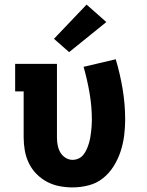

<svg xmlns="http://www.w3.org/2000/svg" viewBox="-20 -808 640 836"><path d="M296 8Q267 8 238.5 2.5Q210 -3 184.5 -16.5Q159 -30 138.5 -51Q118 -72 105.5 -98Q93 -124 88 -152.5Q83 -181 83 -210V-410H46V-530H228V-210Q228 -193 231 -176.5Q234 -160 242 -145.5Q250 -131 264.5 -121.5Q279 -112 296 -112Q309 -112 321.5 -117.5Q334 -123 342.5 -133.5Q351 -144 356.5 -156Q362 -168 366 -180.5Q370 -193 372.5 -206Q375 -219 376.5 -232.5Q378 -246 379 -259Q380 -272 380 -286Q380 -344 370 -402.5Q360 -461 344 -517L484 -550Q503 -486 514 -420Q525 -354 525 -287Q525 -252 520.5 -217Q516 -182 505 -148.5Q494 -115 475 -84.5Q456 -54 428.5 -32Q401 -10 366 -1Q331 8 296 8ZM281 -581 215 -639 357 -788 443 -712Z"/></svg>

Font: Iosevka Slab Heavy Extended
Style: Regular
Weight: 900
Width: 7
Monospace: yes
Designer: Belleve Invis
Foundry: Belleve Invis
Version: Version 11.1.0; ttfautohint (v1.8.3)